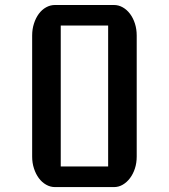

<svg xmlns="http://www.w3.org/2000/svg" viewBox="-20 -761 687 781"><path d="M110.8 -616.2Q110.8 -642.6 118.2 -665.3Q125.5 -688 137.9 -704.8Q150.4 -721.7 167.5 -731.2Q184.6 -740.7 203.6 -740.7H443.4Q462.4 -740.7 479.2 -731.2Q496.1 -721.7 508.8 -704.8Q521.5 -688 528.8 -665.3Q536.1 -642.6 536.1 -616.2V-124Q536.1 -98.1 528.8 -75.7Q521.5 -53.2 508.8 -36.4Q496.1 -19.5 479.5 -9.8Q462.9 0 443.8 0H203.6Q184.6 0 167.5 -9.8Q150.4 -19.5 137.9 -36.4Q125.5 -53.2 118.2 -75.7Q110.8 -98.1 110.8 -124ZM419.9 -84V-657.2H227.1V-84Z"/></svg>

Font: Atomic Age
Style: Regular
Weight: 400
Designer: James Grieshaber
Foundry: James Grieshaber
Version: Version 1.008; ttfautohint (v1.4.1) -l 6 -r 46 -G 0 -x 0 -H 